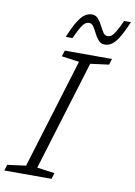

<svg xmlns="http://www.w3.org/2000/svg" viewBox="-125 -992 743 1056"><g transform="rotate(10 247.0 -464.5)"><path d="M276 -660 178 -673.5 188.5 -707H452L441.5 -673.5L338.5 -660L151 -47L249 -33.5L239 0H-25L-14.5 -33.5L88.5 -47ZM519.5 -924.5Q494 -864 474 -832.5Q454 -801 435.8 -789.5Q417.5 -778 398 -778Q377 -778 363.2 -793.5Q349.5 -809 339.5 -829.2Q329.5 -849.5 319.5 -865Q309.5 -880.5 295 -880.5Q283 -880.5 273 -873.8Q263 -867 250.2 -846.2Q237.5 -825.5 218 -782.5H180.5Q205.5 -843 225.5 -874.5Q245.5 -906 263.8 -917.5Q282 -929 301.5 -929Q323 -929 336.5 -913.5Q350 -898 360 -877.8Q370 -857.5 380.2 -842Q390.5 -826.5 404.5 -826.5Q416.5 -826.5 426.5 -833.2Q436.5 -840 449.2 -860.8Q462 -881.5 481.5 -924.5Z"/></g></svg>

Font: Newsreader Caption Light
Style: Italic
Weight: 300
Italic angle: -17°
Designer: Hugues Gentile
Foundry: Production Type
Version: Version 1.001